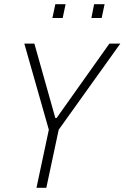

<svg xmlns="http://www.w3.org/2000/svg" viewBox="-20 -896 594 916"><path d="M154 0 213 -277 96 -688H144L244 -333H250L502 -688H554L260 -277L201 0ZM416 -810 429 -876H479L465 -810ZM230 -810 244 -876H293L279 -810Z"/></svg>

Font: Saira SemiCondensed ExtraLight
Style: Italic
Weight: 250
Width: 4
Italic angle: -12°
Designer: Hector Gatti with collaboration of the Omnibus-Type team
Foundry: Omnibus-Type
Version: Version 1.101